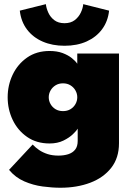

<svg xmlns="http://www.w3.org/2000/svg" viewBox="-20 -662 612 902"><path d="M264 220Q224.5 220 180 214Q135.5 208 94 190Q52.5 172 22.5 136L133.5 17Q146.5 31 163.8 42.8Q181 54.5 203.5 61.8Q226 69 254.5 69Q280 69 300.5 62.5Q321 56 333 41Q345 26 345 0V-8H539V11Q539 80 502.5 126.5Q466 173 403.8 196.5Q341.5 220 264 220ZM345 0V-57.5Q340 -48.5 322.8 -31.8Q305.5 -15 277.8 -1.5Q250 12 213 12Q151.5 12 107.2 -18.8Q63 -49.5 39.5 -99Q16 -148.5 16 -205Q16 -261.5 39.5 -311Q63 -360.5 107.2 -391.5Q151.5 -422.5 213 -422.5Q248 -422.5 274 -412.8Q300 -403 317.2 -389.2Q334.5 -375.5 343 -362.5V-410.5H539V0ZM209 -205Q209 -188 217.5 -173Q226 -158 241 -149Q256 -140 276 -140Q296 -140 311 -149Q326 -158 334.5 -173Q343 -188 343 -205Q343 -222 334.5 -237Q326 -252 311 -261.2Q296 -270.5 276 -270.5Q256 -270.5 241 -261.2Q226 -252 217.5 -237Q209 -222 209 -205ZM283 -447Q226 -447 180.8 -466.5Q135.5 -486 107.2 -523Q79 -560 73 -612L195.5 -642.5Q197.5 -623.5 207 -602.5Q216.5 -581.5 235.2 -567.2Q254 -553 283 -553Q312 -553 330.8 -567.2Q349.5 -581.5 359.5 -602.5Q369.5 -623.5 371 -642.5L492.5 -612Q487 -561.5 459.5 -524.5Q432 -487.5 387 -467.2Q342 -447 283 -447Z"/></svg>

Font: League Spartan Thin Black
Style: Regular
Weight: 900
Version: Version 2.002